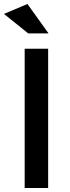

<svg xmlns="http://www.w3.org/2000/svg" viewBox="-32 -945 354 965"><path d="M92 0V-700H210V0ZM110 -777 -12 -875 106 -925 212 -777Z"/></svg>

Font: Sapa
Style: Regular
Weight: 400
Version: Version 1.20 June 8, 2016